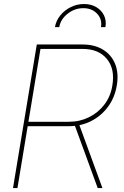

<svg xmlns="http://www.w3.org/2000/svg" viewBox="-20 -953 626 973"><path d="M45.9 0 166.5 -727.5H398.4Q459 -727.5 501.7 -701.7Q544.4 -675.8 563.5 -628.9Q582.5 -582 571.8 -519.5Q561.5 -458 527.1 -411.6Q492.7 -365.2 441.7 -339.4Q390.6 -313.5 329.6 -313.5H109.4L113.3 -335.9H329.6Q384.3 -335.9 430.9 -358.9Q477.5 -381.8 509 -423.1Q540.5 -464.4 549.3 -519.5Q563.5 -603.5 521.7 -654.3Q480 -705.1 398.4 -705.1H185.1L68.4 0ZM475.1 0 354 -331.1H377.9L499 0ZM405.8 -932.6Q441.4 -932.6 467.8 -917Q494.1 -901.4 507.1 -875Q520 -848.6 514.2 -815.4H491.7Q498.5 -855.5 472.2 -883.5Q445.8 -911.6 402.3 -911.6Q358.4 -911.6 322.8 -883.5Q287.1 -855.5 280.3 -815.4H258.3Q264.2 -848.6 285.6 -875Q307.1 -901.4 338.6 -917Q370.1 -932.6 405.8 -932.6Z"/></svg>

Font: Inter 28pt Thin
Style: Italic
Weight: 250
Italic angle: -9.3988°
Designer: Rasmus Andersson
Foundry: rsms
Version: Version 4.001;git-66647c0bb